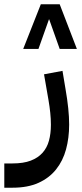

<svg xmlns="http://www.w3.org/2000/svg" viewBox="-80 -634 380 894"><path d="M-60 127H-22Q29 127 63 114Q97 101 118 77.5Q139 54 148 21Q157 -12 157 -53Q157 -80 154 -109Q151 -138 146 -167L125 -288L211 -304L225 -220Q242 -123 242 -54Q242 8 227.5 61.5Q213 115 181 155Q149 195 99 217.5Q49 240 -21 240H-60ZM278 -406H198L149 -544H148L99 -406H28L110 -614H198Z"/></svg>

Font: IBM Plex Sans Arabic Medium
Style: Regular
Weight: 500
Designer: Mike Abbink, Paul van der Laan, Pieter van Rosmalen, Wael Morcos, Khajak Apelian
Foundry: Bold Monday
Version: Version 1.1